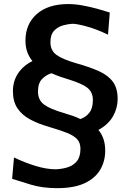

<svg xmlns="http://www.w3.org/2000/svg" viewBox="-20 -807 647 965"><path d="M267.1 138.7Q194.8 138.7 137.2 121.6Q79.6 104.5 41 91.8L50.3 -15.6Q104 10.3 159.2 27.1Q214.4 43.9 260.3 43.9Q293.9 42.5 322 33.2Q350.1 23.9 367.2 2Q384.3 -20 384.3 -59.1Q384.3 -87.9 368.9 -106Q353.5 -124 318.4 -138.4Q283.2 -152.8 222.7 -170.4Q170.4 -185.5 130.4 -207.3Q90.3 -229 67.6 -262.9Q44.9 -296.9 44.9 -348.6Q44.9 -398.4 70.3 -437.5Q95.7 -476.6 143.1 -500Q126.5 -520 117.2 -545.4Q107.9 -570.8 107.9 -603Q107.9 -686 164.8 -736.3Q221.7 -786.6 323.2 -786.6Q357.4 -786.6 395.8 -779.5Q434.1 -772.5 470 -762.5Q505.9 -752.4 531.7 -744.1L522.9 -632.8Q463.9 -661.1 415 -674.3Q366.2 -687.5 343.8 -687.5Q322.8 -686.5 296.9 -679.4Q271 -672.4 252.2 -652.8Q233.4 -633.3 233.4 -594.7Q233.4 -553.2 263.9 -531Q294.4 -508.8 365.7 -488.3Q432.6 -469.7 478.5 -448.7Q524.4 -427.7 547.9 -395.3Q571.3 -362.8 571.3 -309.6Q571.3 -263.7 547.9 -222.4Q524.4 -181.2 474.6 -153.8Q508.8 -113.8 508.8 -49.8Q508.8 3.4 483.6 46.1Q458.5 88.9 405.3 113.8Q352.1 138.7 267.1 138.7ZM238.8 -439Q212.4 -431.2 191.7 -410.2Q170.9 -389.2 170.9 -347.2Q170.9 -304.2 201.4 -281.5Q231.9 -258.8 303.2 -238.3Q327.1 -231 347.2 -224.1Q367.2 -217.3 383.8 -208.5Q412.6 -218.8 429.7 -241.2Q446.8 -263.7 446.8 -304.2Q446.8 -343.3 420.2 -365Q393.6 -386.7 322.3 -408.7Q303.2 -414.1 281.2 -421.9Q259.3 -429.7 238.8 -439Z"/></svg>

Font: Pinar SemiBold
Style: Regular
Weight: 600
Designer: Amin Abedi
Version: Version 3.000